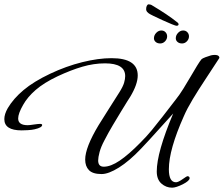

<svg xmlns="http://www.w3.org/2000/svg" viewBox="-47 -796 1035 888"><path d="M749 72Q721 72 699.5 53Q678 34 678 -3Q678 -91 754 -271Q717 -231 681 -190.5Q645 -150 606 -109Q551 -51 503 -21Q455 9 423 9Q382 9 364.5 -9Q347 -27 347 -58Q347 -114 409 -217Q431 -253 455.5 -291Q480 -329 505 -369Q522 -396 527 -413.5Q532 -431 532 -444Q532 -503 439 -503Q387 -503 334 -487.5Q281 -472 219 -443Q156 -413 118 -380Q80 -347 60 -311Q37 -271 37 -248Q37 -217 81 -217Q91 -217 109 -220Q130 -223 138 -223Q148 -223 148 -218Q148 -206 113 -198Q100 -195 81.5 -194Q63 -193 53 -193Q-27 -193 -27 -245Q-27 -268 -11 -296Q15 -340 62 -379.5Q109 -419 185 -455Q259 -490 333.5 -508.5Q408 -527 469 -527Q590 -527 590 -447Q590 -406 555 -348Q554 -347 542.5 -328.5Q531 -310 513 -280.5Q495 -251 474.5 -216.5Q454 -182 436 -147Q420 -117 413.5 -92.5Q407 -68 407 -54Q407 -25 433 -25Q465 -25 506.5 -53Q548 -81 603 -137Q631 -165 655 -194Q679 -223 706 -258Q733 -293 767 -337Q783 -357 800.5 -385Q818 -413 834.5 -441.5Q851 -470 864.5 -492Q878 -514 885 -522Q889 -526 903.5 -531.5Q918 -537 929 -540Q934 -541 937.5 -541.5Q941 -542 945 -542Q959 -542 964 -537Q969 -532 967 -527Q936 -479 903.5 -430Q871 -381 844.5 -337Q818 -293 803 -258Q769 -182 751.5 -120.5Q734 -59 734 -13Q734 47 767 47Q777 47 797 33Q817 19 819 19Q830 19 830 28Q830 40 799 56Q767 72 749 72ZM795 -595Q782 -595 774 -602Q766 -609 766 -619Q766 -633 776.5 -644Q787 -655 800 -655Q812 -655 819.5 -647Q827 -639 827 -628Q827 -615 817.5 -605Q808 -595 795 -595ZM694 -595Q681 -595 673 -602Q665 -609 665 -619Q665 -633 675.5 -644Q686 -655 699 -655Q711 -655 718.5 -647Q726 -639 726 -628Q726 -615 716.5 -605Q707 -595 694 -595ZM771 -677Q767 -676 747.5 -684Q728 -692 704 -703Q680 -714 661.5 -723Q643 -732 640 -735Q637 -737 633.5 -741Q630 -745 629 -751V-755Q629 -763 632 -769Q635 -775 639 -776Q643 -776 648 -775Q653 -774 660 -769Q692 -750 720.5 -731Q749 -712 774 -692Q777 -690 779 -685Q779 -677 771 -677Z"/></svg>

Font: Corinthia
Style: Bold
Weight: 700
Designer: Robert E. Leuschke
Foundry: Robert E. Leuschke
Version: Version 1.013; ttfautohint (v1.8.3)